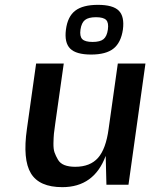

<svg xmlns="http://www.w3.org/2000/svg" viewBox="-20 -762 620 792"><path d="M420 0H419L416 -119Q368 10 237 10Q142 10 107.5 -47Q73 -104 91 -230L129 -500H243L208 -253Q204 -226 202.5 -211Q201 -196 200.5 -171.5Q200 -147 205 -133Q210 -119 219 -103.5Q228 -88 246 -81Q264 -74 290 -74Q352 -74 384.5 -111Q417 -148 428 -230L466 -500H580L510 0ZM487 -640Q479 -586 448 -561.5Q417 -537 356 -537Q294 -537 269.5 -561.5Q245 -586 252 -640Q259 -694 290.5 -718Q322 -742 384 -742Q446 -742 470 -718Q494 -694 487 -640ZM319.5 -600.5Q331 -589 362 -589Q393 -589 407 -600.5Q421 -612 425 -640Q429 -668 418 -679.5Q407 -691 376 -691Q345 -691 330.5 -679.5Q316 -668 312 -640Q308 -612 319.5 -600.5Z"/></svg>

Font: Fivo Sans Modern Med
Style: Italic
Weight: 450
Designer: Alexander Slobzheninov
Foundry: Alexander Slobzheninov
Version: 1.0